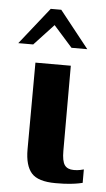

<svg xmlns="http://www.w3.org/2000/svg" viewBox="-66 -618 362 654"><g transform="rotate(5 115.0 -291.0)"><path d="M149 4Q89 4 66.5 -21.5Q44 -47 44 -102L45 -399H166V-108Q166 -73 175.5 -59.5Q185 -46 207 -46Q219 -46 228.5 -48Q238 -50 241 -51V-5Q237 -4 227 -2Q217 0 198.5 2Q180 4 149 4ZM-19 -460 81 -586H117L217 -460H163L99 -532L32 -460Z"/></g></svg>

Font: Genos Thin SemiBold
Style: Regular
Weight: 600
Version: Version 1.010